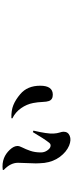

<svg xmlns="http://www.w3.org/2000/svg" viewBox="457 -1024 585 1540"><g transform="rotate(-90 750.0 -253.5)"><path d="M213.9 -190.4Q210 -234.4 210 -259.3Q210 -284.2 212.4 -332Q214.8 -379.9 214.8 -402.3Q214.8 -462.9 157.2 -516.6L158.2 -524.4Q209 -531.2 252 -514.6Q289.1 -500 319.3 -467.8Q349.6 -435.5 349.6 -406.2Q349.6 -390.6 336.9 -366.2Q324.2 -341.8 311 -304.2Q297.9 -266.6 297.9 -218.8Q297.9 -191.4 312.5 -169.4Q327.1 -147.5 341.8 -142.6Q362.3 -135.7 375 -151.4Q408.2 -193.4 460.9 -283.2L472.7 -278.3Q446.3 -165 449.2 -117.2Q451.2 -86.9 457.5 -68.4Q463.9 -49.8 463.9 -36.1Q463.9 -1 431.2 12.7Q398.4 26.4 352.5 7.8Q301.8 -13.7 262.7 -65.9Q223.6 -118.2 213.9 -190.4ZM694.3 -280.3Q684.6 -332 652.8 -377.4Q621.1 -422.9 571.3 -447.3L572.3 -455.1Q633.8 -457 677.2 -439.5Q720.7 -421.9 765.6 -383.8Q833 -327.1 833 -223.6Q833 -123 760.7 -123Q720.7 -123 710 -155.3Q704.1 -170.9 702.6 -207.5Q701.2 -244.1 694.3 -280.3Z"/></g></svg>

Font: Bpmf Zihi Serif Heavy
Style: Heavy
Weight: 900
Foundry: But Ko
Version: Version 1.320